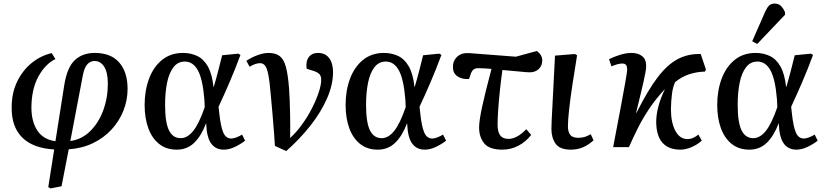

<svg xmlns="http://www.w3.org/2000/svg" viewBox="-20 -820 4605 1070"><path d="M262 230 249 223 282 13Q164 6 104 -53.5Q44 -113 45 -221Q45 -302 75.5 -365Q106 -428 156.5 -469Q207 -510 268 -524L289 -491Q233 -464 194.5 -394.5Q156 -325 155 -222Q155 -142 188.5 -92Q222 -42 289 -33L338 -345Q354 -445 397 -485Q440 -525 508 -525Q598 -525 644.5 -471.5Q691 -418 691 -325Q691 -261 667.5 -202.5Q644 -144 601 -97.5Q558 -51 497.5 -22Q437 7 363 12L323 218ZM372 -34Q436 -43 483 -89.5Q530 -136 555.5 -205.5Q581 -275 581 -354Q581 -415 561 -447.5Q541 -480 507 -480Q483 -480 466.5 -461.5Q450 -443 442 -402Z M965 14Q906 14 866 -18.5Q826 -51 806 -107Q786 -163 786 -235Q786 -315 810.5 -381Q835 -447 883 -486Q931 -525 1000 -525Q1043 -525 1079 -508Q1115 -491 1138.5 -449.5Q1162 -408 1170 -335H1171Q1185 -382 1196 -425Q1207 -468 1218 -512L1308 -521L1320 -514Q1292 -438 1260.5 -364.5Q1229 -291 1198 -225L1202 -189Q1210 -114 1224.5 -81Q1239 -48 1269 -48Q1281 -48 1298 -54.5Q1315 -61 1329 -70L1346 -36Q1322 -17 1289.5 -1.5Q1257 14 1227 14Q1182 14 1157 -20Q1132 -54 1129 -132H1128Q1102 -63 1062.5 -24.5Q1023 14 965 14ZM987 -50Q1024 -50 1056.5 -90Q1089 -130 1121 -223L1119 -265Q1110 -378 1083 -427.5Q1056 -477 1010 -477Q971 -477 946.5 -445Q922 -413 911 -358.5Q900 -304 900 -236Q900 -138 921.5 -94Q943 -50 987 -50Z M1575 22 1512 -7Q1510 -42 1508 -69Q1506 -96 1503.5 -124.5Q1501 -153 1498 -192Q1495 -231 1489 -291Q1483 -364 1475.5 -402.5Q1468 -441 1457 -454.5Q1446 -468 1429 -468Q1404 -468 1371 -448L1353 -481Q1379 -499 1413.5 -512Q1448 -525 1477 -525Q1515 -525 1538 -508Q1561 -491 1573 -448Q1585 -405 1591 -326Q1595 -265 1596.5 -194.5Q1598 -124 1597 -51Q1633 -84 1664.5 -128Q1696 -172 1719.5 -218.5Q1743 -265 1756.5 -306Q1770 -347 1770 -375Q1770 -397 1759.5 -407.5Q1749 -418 1727 -425L1689 -437Q1683 -477 1700.5 -501Q1718 -525 1752 -525Q1793 -525 1814.5 -496Q1836 -467 1836 -418Q1836 -348 1802.5 -271.5Q1769 -195 1710 -120Q1651 -45 1575 22Z M2085 14Q2026 14 1986 -18.5Q1946 -51 1926 -107Q1906 -163 1906 -235Q1906 -315 1930.5 -381Q1955 -447 2003 -486Q2051 -525 2120 -525Q2163 -525 2199 -508Q2235 -491 2258.5 -449.5Q2282 -408 2290 -335H2291Q2305 -382 2316 -425Q2327 -468 2338 -512L2428 -521L2440 -514Q2412 -438 2380.5 -364.5Q2349 -291 2318 -225L2322 -189Q2330 -114 2344.5 -81Q2359 -48 2389 -48Q2401 -48 2418 -54.5Q2435 -61 2449 -70L2466 -36Q2442 -17 2409.5 -1.5Q2377 14 2347 14Q2302 14 2277 -20Q2252 -54 2249 -132H2248Q2222 -63 2182.5 -24.5Q2143 14 2085 14ZM2107 -50Q2144 -50 2176.5 -90Q2209 -130 2241 -223L2239 -265Q2230 -378 2203 -427.5Q2176 -477 2130 -477Q2091 -477 2066.5 -445Q2042 -413 2031 -358.5Q2020 -304 2020 -236Q2020 -138 2041.5 -94Q2063 -50 2107 -50Z M2780 14Q2707 14 2678.5 -21Q2650 -56 2650 -109Q2650 -147 2667 -225.5Q2684 -304 2719 -436Q2676 -440 2644 -440Q2629 -440 2619.5 -433Q2610 -426 2603 -407L2594 -380Q2555 -377 2529.5 -394.5Q2504 -412 2504 -446Q2504 -482 2528.5 -504.5Q2553 -527 2595 -524L2855 -504L2972 -536Q3002 -513 3002 -484Q3002 -454 2982.5 -435.5Q2963 -417 2932 -417Q2915 -417 2878.5 -421Q2842 -425 2780 -430Q2772 -374 2766 -317Q2760 -260 2756.5 -210Q2753 -160 2753 -125Q2753 -85 2767.5 -65.5Q2782 -46 2814 -46Q2861 -46 2913 -100L2940 -68Q2911 -30 2869 -8Q2827 14 2780 14Z M3161 14Q3100 14 3076.5 -19Q3053 -52 3053 -101Q3053 -133 3059 -237.5Q3065 -342 3073 -510L3184 -519L3196 -512Q3182 -426 3170 -347.5Q3158 -269 3151.5 -208.5Q3145 -148 3145 -116Q3145 -86 3157.5 -69Q3170 -52 3203 -52Q3221 -52 3237 -56.5Q3253 -61 3272 -72L3288 -38Q3259 -12 3228.5 1Q3198 14 3161 14Z M3771 14Q3706 14 3671.5 -25Q3637 -64 3637 -143Q3638 -225 3686 -324Q3636 -271 3598 -214Q3560 -157 3532.5 -101.5Q3505 -46 3485 0H3397Q3419 -114 3436.5 -207.5Q3454 -301 3464.5 -360Q3475 -419 3475 -430Q3475 -451 3468.5 -458.5Q3462 -466 3448 -466Q3435 -466 3419 -461.5Q3403 -457 3388 -450L3374 -490Q3399 -503 3434 -514Q3469 -525 3499 -525Q3537 -525 3559.5 -506.5Q3582 -488 3581 -450Q3581 -429 3566.5 -365Q3552 -301 3525 -192L3527 -191Q3590 -317 3645 -389Q3700 -461 3757.5 -491Q3815 -521 3885 -519L3914 -433L3909 -421Q3863 -420 3820.5 -406Q3778 -392 3742 -362Q3730 -335 3725 -298Q3720 -261 3719 -212Q3719 -138 3743.5 -91.5Q3768 -45 3811 -45Q3828 -45 3843.5 -52Q3859 -59 3872 -70L3891 -36Q3866 -14 3834 0Q3802 14 3771 14Z M4156 14Q4097 14 4057 -18.5Q4017 -51 3997 -107Q3977 -163 3977 -235Q3977 -315 4001.5 -381Q4026 -447 4074 -486Q4122 -525 4191 -525Q4234 -525 4270 -508Q4306 -491 4329.5 -449.5Q4353 -408 4361 -335H4362Q4376 -382 4387 -425Q4398 -468 4409 -512L4499 -521L4511 -514Q4483 -438 4451.5 -364.5Q4420 -291 4389 -225L4393 -189Q4401 -114 4415.5 -81Q4430 -48 4460 -48Q4472 -48 4489 -54.5Q4506 -61 4520 -70L4537 -36Q4513 -17 4480.5 -1.5Q4448 14 4418 14Q4373 14 4348 -20Q4323 -54 4320 -132H4319Q4293 -63 4253.5 -24.5Q4214 14 4156 14ZM4178 -50Q4215 -50 4247.5 -90Q4280 -130 4312 -223L4310 -265Q4301 -378 4274 -427.5Q4247 -477 4201 -477Q4162 -477 4137.5 -445Q4113 -413 4102 -358.5Q4091 -304 4091 -236Q4091 -138 4112.5 -94Q4134 -50 4178 -50ZM4200 -575 4172 -590 4244 -754Q4255 -778 4266 -789Q4277 -800 4297 -800Q4318 -800 4331.5 -787.5Q4345 -775 4355 -751V-738Z"/></svg>

Font: Literata 36pt Medium
Style: Italic
Weight: 500
Italic angle: -2°
Designer: Latin by Veronika Burian and Jose Scaglione. Greek by Irene Vlachou. Cyrillic by Vera Evstafieva
Foundry: TypeTogether
Version: Version 3.002